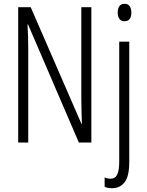

<svg xmlns="http://www.w3.org/2000/svg" viewBox="-20 -752 773 1013"><path d="M462 0H396L128 -623H125Q127 -592 128 -560.5Q129 -529 129 -493V0H76V-714H142L410 -98H412Q411 -137 410 -172.5Q409 -208 409 -234V-714H462ZM601 -686Q601 -706 609.5 -719Q618 -732 638 -732Q656 -732 664.5 -719Q673 -706 673 -686Q673 -640 637 -640Q619 -640 610 -652.5Q601 -665 601 -686ZM571 241Q558 241 548.5 239Q539 237 532 233V184Q547 191 563 191Q588 191 598.5 169Q609 147 609 100V-532H662V103Q662 178 637.5 209.5Q613 241 571 241Z"/></svg>

Font: Noto Sans ExtraCondensed Light
Style: Regular
Weight: 300
Width: 2
Designer: Monotype Design Team
Foundry: Monotype Imaging Inc.
Version: Version 2.013; ttfautohint (v1.8.4.7-5d5b)